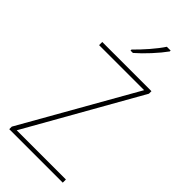

<svg xmlns="http://www.w3.org/2000/svg" viewBox="-293 -1013 1076 1076"><g transform="rotate(45 245.0 -475.5)"><path d="M457 0H33V-20L413 -689H56V-714H446V-694L67 -25H457ZM361 -944Q336 -909 296.5 -866Q257 -823 221 -792H202V-800Q236 -833 272 -874.5Q308 -916 331 -951H361Z"/></g></svg>

Font: Noto Sans Bengali SemiCondensed Thin
Style: Regular
Weight: 100
Width: 4
Designer: Joana Ranito - Universal Thirst; Jelle Bosma - Monotype Design Team
Foundry: Universal Thirst ehf.
Version: Version 3.000; ttfautohint (v1.8.4.7-5d5b)